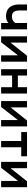

<svg xmlns="http://www.w3.org/2000/svg" viewBox="1435 -1935 500 3410"><g transform="rotate(90 1685.0 -230.0)"><path d="M59 -460V-320C59 -162 140 -87 265 -87C313 -87 354 -98 389 -129V0H501V-460H389V-251C353 -204 315 -192 275 -192C201 -192 166 -233 166 -330V-460Z M625 0H730L963 -299V0H1075V-460H970L737 -167V-460H625Z M1209 -460V0H1321V-195H1529V0H1641V-460H1529V-297H1321V-460Z M1775 0H1880L2113 -299V0H2225V-460H2120L1887 -167V-460H1775Z M2325 -460V-357H2484V0H2596V-357H2755V-460Z M2855 0H2960L3193 -299V0H3305V-460H3200L2967 -167V-460H2855Z"/></g></svg>

Font: KT Kiyosuna Sans Bold
Style: Regular
Weight: 700
Designer: [Zen Kaku Gothic] Yoshimichi Ohira
Version: Version 1.010;Glyphs 3.1.2 (3151)